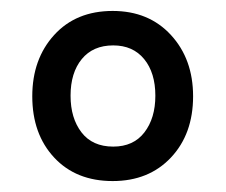

<svg xmlns="http://www.w3.org/2000/svg" viewBox="-20 -749 413 351"><path d="M186 -418Q119 -418 79 -461Q39 -504 39 -573Q39 -641 79 -685Q119 -729 186 -729Q252 -729 292.5 -685Q333 -641 333 -573Q333 -504 292.5 -461Q252 -418 186 -418ZM187 -481Q224 -481 244 -507Q264 -533 264 -574Q264 -616 243.5 -641Q223 -666 187 -666Q150 -666 129.5 -641Q109 -616 109 -574Q109 -533 129 -507Q149 -481 187 -481Z"/></svg>

Font: Noto Serif Khmer SemiCondensed
Style: Bold
Weight: 700
Width: 4
Designer: Danh Hong and the Monotype Design Team
Foundry: Monotype Imaging Inc.
Version: Version 2.004; ttfautohint (v1.8.4.7-5d5b)